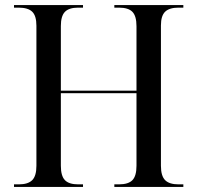

<svg xmlns="http://www.w3.org/2000/svg" viewBox="-20 -734 774 754"><path d="M35 0V-10H54Q90 -10 106.5 -26.5Q123 -43 123 -83V-633Q123 -672 106.5 -688Q90 -704 53 -704H35V-714H306V-704H287Q251 -704 235 -687.5Q219 -671 219 -632V-378H516V-631Q516 -671 500 -687.5Q484 -704 447 -704H429V-714H700V-704H681Q645 -704 628.5 -688Q612 -672 612 -634V-83Q612 -43 628.5 -26.5Q645 -10 681 -10H700V0H429V-10H447Q484 -10 500 -26.5Q516 -43 516 -83V-368H219V-83Q219 -43 235 -26.5Q251 -10 287 -10H306V0Z"/></svg>

Font: Noto Serif Display SemiCondensed
Style: Regular
Weight: 400
Width: 4
Designer: Monotype Design Team
Foundry: Monotype Imaging Inc.
Version: Version 2.009